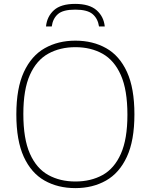

<svg xmlns="http://www.w3.org/2000/svg" viewBox="-20 -958 775 987"><path d="M367.5 9Q277.5 9 209 -29.8Q140.5 -68.5 102.2 -152Q64 -235.5 64 -370Q64 -504.5 102.8 -588Q141.5 -671.5 210 -710.2Q278.5 -749 367.5 -749Q457.5 -749 526 -710.2Q594.5 -671.5 632.8 -588Q671 -504.5 671 -370Q671 -235.5 632.2 -152Q593.5 -68.5 525 -29.8Q456.5 9 367.5 9ZM367.5 -25Q447 -25 507.2 -58.2Q567.5 -91.5 601.2 -167Q635 -242.5 635 -368Q635 -496 601.2 -572Q567.5 -648 507.2 -681.8Q447 -715.5 367.5 -715.5Q288.5 -715.5 228 -682Q167.5 -648.5 133.8 -573.2Q100 -498 100 -372Q100 -244 133.8 -168Q167.5 -92 228 -58.5Q288.5 -25 367.5 -25ZM216.5 -822Q221.5 -873 257.2 -905.5Q293 -938 366.5 -938Q440 -938 476.8 -905.2Q513.5 -872.5 518.5 -822H489Q483 -862.5 456 -885.5Q429 -908.5 366.5 -908.5Q304 -908.5 277.8 -885.5Q251.5 -862.5 246 -822Z"/></svg>

Font: Encode Sans SmExp Th
Style: Regular
Weight: 100
Width: 6
Designer: Multiple Designers
Foundry: Impallari Type
Version: Version 3.002; ttfautohint (v1.8.3) -l 8 -r 50 -G 200 -x 14 